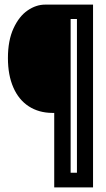

<svg xmlns="http://www.w3.org/2000/svg" viewBox="-20 -680 457 831"><path d="M214.7 -191.3H206Q148 -191.7 104.5 -219.8Q61 -248 37.7 -301.5Q14.3 -355 14.3 -428.7Q14.3 -505 38.5 -557.3Q62.7 -609.7 99.5 -634.8Q136.3 -660 175 -660H285.7V131H214.7ZM260.3 67.7H346.3V131H260.3ZM313 -660H382.7V131H313ZM256.7 -660H353V-597.7H256.7Z"/></svg>

Font: Bricolage Grotesque 96pt Condensed ExBd
Style: Regular
Weight: 800
Width: 3
Designer: Mathieu Triay
Foundry: Atelier Triay
Version: Version 1.001;Glyphs 3.2 (3207)